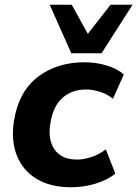

<svg xmlns="http://www.w3.org/2000/svg" viewBox="-20 -780 580 811"><path d="M280 11Q193 11 134.5 -24.5Q76 -60 51 -123.5Q26 -187 39 -270Q59 -393 139.5 -455Q220 -517 338 -517Q385 -517 430.5 -503.5Q476 -490 503 -465L457 -363Q434 -382 403 -392Q372 -402 343 -402Q285 -402 245 -367.5Q205 -333 193 -261Q181 -191 210.5 -148.5Q240 -106 306 -106Q333 -106 365.5 -116.5Q398 -127 427 -149L467 -47Q437 -21 386 -5Q335 11 280 11ZM281 -555 190 -760H283L351 -637L447 -760H540L409 -555Z"/></svg>

Font: Mulish ExtraLight ExtraBold
Style: Italic
Weight: 800
Italic angle: -9°
Version: Version 3.603